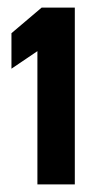

<svg xmlns="http://www.w3.org/2000/svg" viewBox="-20 -851 231 503"><path d="M10 -671 78 -717V-368H176V-831H89L10 -764Z"/></svg>

Font: Charger Eco
Style: Regular
Weight: 1000
Designer: Jasper
Foundry: Cannot Into Space Fonts
Version: Version 1.1